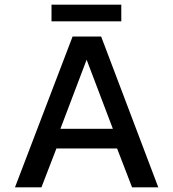

<svg xmlns="http://www.w3.org/2000/svg" viewBox="-20 -800 740 820"><path d="M200 -709V-780H498V-709ZM44 0 290 -644H412L656 0H544L480 -166H221L157 0ZM238 -250H462L350 -545Z"/></svg>

Font: Kanit
Style: Regular
Weight: 400
Designer: Katatrad Team
Foundry: CadsonDemak
Version: Version 2.000; ttfautohint (v1.8.3)